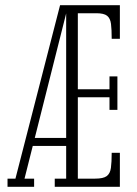

<svg xmlns="http://www.w3.org/2000/svg" viewBox="-20 -720 527 740"><path d="M191 0V-31.5H235V-700H442V-570.5H410.5Q410.5 -606.5 407.8 -628Q405 -649.5 392.8 -659.2Q380.5 -669 351.5 -669H280V-376H402V-425.5H432.5V-296.5H402V-345H280V-31.5H346.5Q378 -31.5 391.2 -41.2Q404.5 -51 407.5 -73Q410.5 -95 410.5 -131H442V0ZM104 -157.5 106 -188.5H247L245 -157.5ZM9 0V-31.5H39.5L211.5 -700H243L74.5 -31.5H111.5V0Z"/></svg>

Font: Imbue Thin 10pt ExtraLight
Style: Regular
Weight: 250
Version: Version 1.102